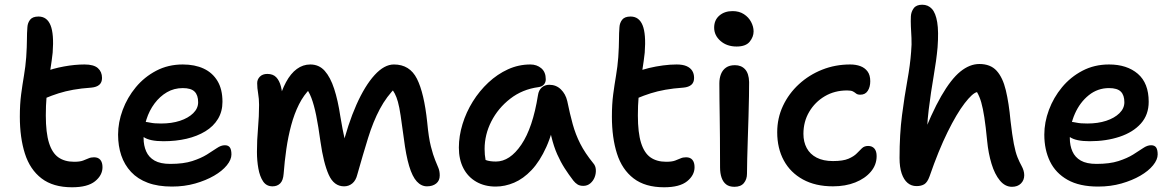

<svg xmlns="http://www.w3.org/2000/svg" viewBox="-20 -780 4969 813"><path d="M285 13Q205 13 156 -24.5Q107 -62 85.5 -129.5Q64 -197 64 -286Q64 -339 69.5 -380.5Q75 -422 81.5 -460Q88 -498 91 -538Q94 -584 94 -612Q94 -640 96 -665Q97 -683 107.5 -696.5Q118 -710 143 -710Q179 -710 194 -673Q209 -636 203 -557Q199 -521 194 -490.5Q189 -460 184.5 -430.5Q180 -401 177 -367.5Q174 -334 174 -291Q174 -218 187.5 -175Q201 -132 227.5 -113.5Q254 -95 294 -95Q318 -95 331.5 -100Q345 -105 355 -109.5Q365 -114 378 -114Q396 -114 405 -103Q414 -92 414 -72Q414 -38 382.5 -12.5Q351 13 285 13ZM169 -363Q137 -349 120 -362Q103 -375 103 -399Q103 -423 113.5 -441.5Q124 -460 166 -475Q204 -490 250.5 -498.5Q297 -507 338 -507Q377 -507 394.5 -491.5Q412 -476 412 -450Q412 -431 400.5 -421Q389 -411 367 -409Q324 -406 290.5 -400Q257 -394 228.5 -385Q200 -376 169 -363Z M708 10Q649 10 606 -6Q563 -22 535 -52Q507 -82 493.5 -122Q480 -162 480 -210Q480 -262 499.5 -314.5Q519 -367 555 -410.5Q591 -454 641.5 -480.5Q692 -507 754 -507Q805 -507 842.5 -489.5Q880 -472 901 -437Q922 -402 922 -349Q922 -308 903 -276.5Q884 -245 849.5 -224Q815 -203 770 -192.5Q725 -182 672 -182Q614 -182 588.5 -199.5Q563 -217 563 -239Q563 -251 569 -257.5Q575 -264 590 -264Q601 -264 617 -260.5Q633 -257 662 -257Q707 -257 742 -268.5Q777 -280 798 -300.5Q819 -321 819 -347Q819 -377 804 -392Q789 -407 754 -407Q717 -407 687 -389.5Q657 -372 634.5 -342Q612 -312 600 -274Q588 -236 588 -195Q588 -164 599 -139Q610 -114 634.5 -100Q659 -86 701 -86Q757 -86 794 -98Q831 -110 856 -125.5Q881 -141 898.5 -153Q916 -165 932 -165Q947 -165 953.5 -155.5Q960 -146 960 -126Q960 -104 940.5 -80Q921 -56 886.5 -36Q852 -16 806.5 -3Q761 10 708 10Z M1134 9Q1108 9 1094 -12Q1080 -33 1074 -66.5Q1068 -100 1068 -137Q1068 -186 1072.5 -237Q1077 -288 1077 -336Q1077 -362 1073 -384.5Q1069 -407 1069 -428Q1069 -444 1080.5 -455.5Q1092 -467 1112 -467Q1136 -467 1149.5 -453Q1163 -439 1169.5 -414Q1176 -389 1177 -357L1156 -339Q1171 -395 1191 -432Q1211 -469 1237 -488Q1263 -507 1294 -507Q1331 -507 1355 -480Q1379 -453 1395 -404Q1411 -355 1421 -288Q1431 -228 1439 -193.5Q1447 -159 1454 -138L1426 -145Q1453 -255 1489 -336Q1525 -417 1566 -462Q1607 -507 1648 -507Q1715 -507 1745.5 -446.5Q1776 -386 1789 -262Q1795 -197 1804.5 -160Q1814 -123 1822.5 -102.5Q1831 -82 1836.5 -68.5Q1842 -55 1842 -37Q1842 -15 1827 -3Q1812 9 1788 9Q1764 9 1745 -11.5Q1726 -32 1712.5 -77Q1699 -122 1690 -194Q1682 -253 1676.5 -290Q1671 -327 1665 -348.5Q1659 -370 1651.5 -384Q1644 -398 1633 -412H1658Q1617 -372 1588.5 -318.5Q1560 -265 1538.5 -195.5Q1517 -126 1493 -41Q1487 -16 1472 -3.5Q1457 9 1437 9Q1394 9 1372 -40Q1350 -89 1337 -180Q1328 -246 1319 -290.5Q1310 -335 1298.5 -365.5Q1287 -396 1268 -417L1295 -406Q1266 -378 1246 -338Q1226 -298 1213 -249.5Q1200 -201 1192.5 -149Q1185 -97 1181 -44Q1179 -16 1166.5 -3.5Q1154 9 1134 9Z M2079 10Q2032 10 1996.5 -10.5Q1961 -31 1942 -68Q1923 -105 1923 -155Q1923 -204 1938.5 -254.5Q1954 -305 1982 -350Q2010 -395 2048 -430.5Q2086 -466 2131 -486.5Q2176 -507 2226 -507Q2253 -507 2272 -491Q2291 -475 2291 -444Q2291 -431 2283 -422Q2275 -413 2260 -411Q2192 -402 2140.5 -362Q2089 -322 2060.5 -266Q2032 -210 2032 -149Q2032 -124 2036 -103.5Q2040 -83 2054 -51L1997 -131Q2020 -109 2036.5 -102.5Q2053 -96 2080 -96Q2139 -96 2187.5 -167.5Q2236 -239 2258 -377Q2261 -398 2274 -409.5Q2287 -421 2306 -421Q2335 -421 2355 -401.5Q2375 -382 2382 -352Q2393 -298 2405 -254.5Q2417 -211 2437 -171.5Q2457 -132 2492 -89Q2502 -78 2503 -61.5Q2504 -45 2498 -29.5Q2492 -14 2479.5 -3.5Q2467 7 2450 7Q2435 7 2425.5 1Q2416 -5 2408 -15Q2388 -41 2371 -67.5Q2354 -94 2339.5 -126.5Q2325 -159 2314.5 -202.5Q2304 -246 2297 -305L2336 -307Q2321 -219 2293.5 -158Q2266 -97 2231 -60Q2196 -23 2157 -6.5Q2118 10 2079 10Z M2792 13Q2712 13 2663 -24.5Q2614 -62 2592.5 -129.5Q2571 -197 2571 -286Q2571 -339 2576.5 -380.5Q2582 -422 2588.5 -460Q2595 -498 2598 -538Q2601 -584 2601 -612Q2601 -640 2603 -665Q2604 -683 2614.5 -696.5Q2625 -710 2650 -710Q2686 -710 2701 -673Q2716 -636 2710 -557Q2706 -521 2701 -490.5Q2696 -460 2691.5 -430.5Q2687 -401 2684 -367.5Q2681 -334 2681 -291Q2681 -218 2694.5 -175Q2708 -132 2734.5 -113.5Q2761 -95 2801 -95Q2825 -95 2838.5 -100Q2852 -105 2862 -109.5Q2872 -114 2885 -114Q2903 -114 2912 -103Q2921 -92 2921 -72Q2921 -38 2889.5 -12.5Q2858 13 2792 13ZM2676 -363Q2644 -349 2627 -362Q2610 -375 2610 -399Q2610 -423 2620.5 -441.5Q2631 -460 2673 -475Q2699 -485 2728 -492Q2757 -499 2787.5 -503Q2818 -507 2845 -507Q2871 -507 2887 -500Q2903 -493 2911 -480.5Q2919 -468 2919 -450Q2919 -431 2907.5 -421Q2896 -411 2874 -409Q2831 -406 2797.5 -400Q2764 -394 2735.5 -385Q2707 -376 2676 -363Z M3090 11Q3068 11 3055 1Q3042 -9 3035.5 -27.5Q3029 -46 3029 -71Q3029 -145 3028.5 -196.5Q3028 -248 3027.5 -286Q3027 -324 3026.5 -357Q3026 -390 3026 -427Q3026 -449 3033 -466.5Q3040 -484 3054.5 -494Q3069 -504 3092 -504Q3119 -504 3135 -486.5Q3151 -469 3152 -433Q3152 -412 3151.5 -373Q3151 -334 3149.5 -287.5Q3148 -241 3146.5 -193.5Q3145 -146 3144 -107Q3143 -68 3143 -44Q3143 -21 3130 -5Q3117 11 3090 11ZM3099 -583Q3058 -583 3031 -606.5Q3004 -630 3004 -663Q3004 -695 3026 -714Q3048 -733 3082 -733Q3110 -733 3130 -720Q3150 -707 3160.5 -687Q3171 -667 3171 -647Q3171 -624 3154.5 -603.5Q3138 -583 3099 -583Z M3507 9Q3433 9 3380 -20Q3327 -49 3299 -100.5Q3271 -152 3271 -220Q3271 -280 3295.5 -332Q3320 -384 3363 -423.5Q3406 -463 3461.5 -485Q3517 -507 3580 -507Q3604 -507 3623 -500Q3642 -493 3653.5 -477.5Q3665 -462 3665 -436Q3665 -412 3654.5 -395.5Q3644 -379 3623 -379Q3611 -379 3605 -384Q3599 -389 3591.5 -393Q3584 -397 3567 -397Q3514 -397 3472.5 -372.5Q3431 -348 3406.5 -306.5Q3382 -265 3382 -213Q3382 -179 3396 -153Q3410 -127 3438 -112.5Q3466 -98 3507 -98Q3550 -98 3573 -108Q3596 -118 3608 -130.5Q3620 -143 3630 -152.5Q3640 -162 3656 -162Q3673 -162 3682.5 -151Q3692 -140 3692 -119Q3692 -82 3667.5 -53Q3643 -24 3601.5 -7.5Q3560 9 3507 9Z M3861 8Q3839 8 3823 -5.5Q3807 -19 3798 -45.5Q3789 -72 3789 -111Q3789 -212 3799.5 -292.5Q3810 -373 3822 -439Q3834 -505 3838 -560Q3841 -593 3839.5 -619.5Q3838 -646 3837 -668.5Q3836 -691 3837 -711Q3838 -730 3849 -745Q3860 -760 3885 -760Q3910 -760 3926 -742.5Q3942 -725 3948.5 -686Q3955 -647 3950 -579Q3945 -524 3933.5 -458Q3922 -392 3912.5 -315.5Q3903 -239 3904 -149L3878 -181Q3924 -301 3965.5 -373Q4007 -445 4046.5 -477Q4086 -509 4127 -509Q4174 -509 4200 -480.5Q4226 -452 4239 -398Q4252 -344 4259 -268Q4266 -207 4273 -171Q4280 -135 4288.5 -114Q4297 -93 4306 -77Q4311 -68 4314 -58Q4317 -48 4317 -38Q4317 -17 4303 -3Q4289 11 4265 11Q4236 11 4214 -15.5Q4192 -42 4178.5 -86.5Q4165 -131 4160 -183Q4154 -245 4148 -283.5Q4142 -322 4135 -346.5Q4128 -371 4117 -390Q4098 -386 4064.5 -342.5Q4031 -299 3992.5 -221Q3954 -143 3916 -33Q3907 -8 3894 0Q3881 8 3861 8Z M4630 10Q4551 10 4500.5 -18.5Q4450 -47 4426 -96.5Q4402 -146 4402 -210Q4402 -262 4421.5 -314.5Q4441 -367 4477 -410.5Q4513 -454 4563.5 -480.5Q4614 -507 4676 -507Q4752 -507 4798 -467.5Q4844 -428 4844 -349Q4844 -294 4811 -257Q4778 -220 4721 -201Q4664 -182 4594 -182Q4536 -182 4510.5 -199.5Q4485 -217 4485 -239Q4485 -251 4491 -257.5Q4497 -264 4512 -264Q4523 -264 4539 -260.5Q4555 -257 4584 -257Q4629 -257 4664 -268.5Q4699 -280 4720 -300.5Q4741 -321 4741 -347Q4741 -377 4726 -392Q4711 -407 4676 -407Q4628 -407 4590.5 -377Q4553 -347 4531.5 -298.5Q4510 -250 4510 -195Q4510 -164 4521 -139Q4532 -114 4556.5 -100Q4581 -86 4623 -86Q4679 -86 4716 -98Q4753 -110 4778 -125.5Q4803 -141 4820.5 -153Q4838 -165 4854 -165Q4869 -165 4875.5 -155.5Q4882 -146 4882 -126Q4882 -104 4862.5 -80Q4843 -56 4808.5 -36Q4774 -16 4728.5 -3Q4683 10 4630 10Z"/></svg>

Font: Shantell Sans Medium
Style: Regular
Weight: 500
Designer: Stephen Nixon, Anya Danilova, Shantell Martin
Foundry: Arrow Type
Version: Version 1.011;[c5ecc13dd]